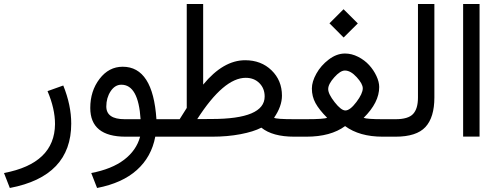

<svg xmlns="http://www.w3.org/2000/svg" viewBox="-25 -687 2502 965"><path d="M293 -257.3Q333 -158.2 333 -65.9Q333 199.2 24.4 257.8L-4.9 182.6Q250 134.3 251.5 -63.5Q251.5 -140.6 213.9 -229Z M591.8 -351.6Q743.7 -351.6 761.2 -87.9H818.4V0H755.4Q736.3 101.6 662.8 167.5Q589.4 233.4 462.9 257.8L433.6 182.6Q536.6 163.1 598.6 116Q660.6 68.8 679.2 0H606.4Q428.7 0 428.7 -144.5Q428.7 -229.5 475.3 -290.5Q522 -351.6 591.8 -351.6ZM681.6 -87.9Q670.4 -261.2 585 -261.2Q552.7 -261.2 531 -228.3Q509.3 -195.3 509.3 -151.9Q509.3 -87.9 601.6 -87.9Z M1038.6 -88.9Q1305.2 -88.9 1305.2 -202.1Q1305.2 -242.7 1278.6 -269.3Q1252 -295.9 1210 -295.9Q1099.6 -295.9 966.3 -88.4ZM1352.5 -95.2Q1362.3 -87.9 1454.1 -87.9H1468.8V0H1453.6Q1344.7 0 1288.6 -45.4Q1249 -24.9 1183.6 -12.5Q1118.2 0 1041 0H798.8V-87.9H877.9Q882.8 -95.7 913.6 -144.5V-667H996.1V-261.7Q1097.2 -384.3 1207 -384.3Q1287.6 -384.3 1339.8 -333.5Q1392.1 -282.7 1392.1 -206.1Q1392.1 -152.8 1352.5 -95.2Z M1630.9 -569.8 1701.7 -640.6 1773.4 -569.3 1702.1 -498.5ZM1708.5 -332.5Q1685.5 -332.5 1655 -298.3Q1624.5 -264.2 1624.5 -239.3Q1624.5 -214.8 1657 -173.3Q1689.5 -131.8 1710.9 -131.8Q1734.4 -131.8 1766.4 -174.3Q1798.3 -216.8 1798.3 -243.2Q1798.3 -265.6 1767.8 -299.1Q1737.3 -332.5 1708.5 -332.5ZM1802.7 -94.7Q1820.8 -87.9 1897.5 -87.9H1943.4V0H1898.4Q1781.7 0 1709.5 -53.2Q1637.2 0 1514.6 0H1449.2V-87.9H1514.6Q1604 -87.9 1619.1 -95.2Q1579.1 -135.3 1560.8 -168.7Q1542.5 -202.1 1542.5 -242.2Q1542.5 -276.4 1565.2 -317.1Q1587.9 -357.9 1627.4 -387.9Q1667 -418 1709 -418Q1742.7 -418 1775.1 -401.4Q1807.6 -384.8 1830.3 -359.9Q1853 -335 1866.9 -305.2Q1880.9 -275.4 1880.9 -249.5Q1880.9 -171.9 1802.7 -94.7Z M1923.8 0V-87.9H1963.4Q2026.4 -87.9 2051 -114Q2075.7 -140.1 2075.7 -196.8V-667H2158.2V-197.3Q2158.2 -97.2 2113.3 -48.6Q2068.4 0 1962.9 0Z M2302.7 -667H2385.3V-0.5H2302.7Z"/></svg>

Font: Vazir FD
Style: FD
Weight: 400
Foundry: Based on Dejavu fonts, by Saber Rastikerdar
Version: Version 26.0.0